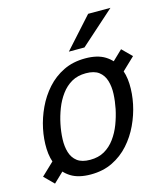

<svg xmlns="http://www.w3.org/2000/svg" viewBox="-112 -782 750 872"><g transform="rotate(-15 263.0 -346.0)"><path d="M208 8Q150.5 8 115.1 -14Q79.7 -36 62.2 -73Q44.7 -110 43 -156Q41.3 -202 51.3 -250Q61.3 -298 82.9 -344Q104.5 -390 137.6 -427Q170.7 -464 215.6 -486Q260.5 -508 318 -508Q375.5 -508 410.9 -486Q446.3 -464 463.8 -427Q481.3 -390 483 -344Q484.7 -298 474.7 -250Q464.7 -202 443.1 -156Q421.5 -110 388.4 -73Q355.3 -36 310.4 -14Q265.5 8 208 8ZM222.2 -57Q261 -57 289.5 -73.3Q318 -89.7 338.5 -117.8Q359 -145.8 372.2 -180.2Q385.3 -214.7 392.7 -250Q399.8 -285.3 401.3 -319.2Q402.8 -353.2 394.3 -381.2Q385.8 -409.3 364.2 -425.7Q342.7 -442 303.8 -442Q265 -442 236.5 -425.7Q208 -409.3 187.4 -381.2Q166.8 -353.2 153.7 -319.2Q140.5 -285.3 133.3 -250Q126 -214.7 124.6 -180.2Q123.2 -145.8 131.7 -117.8Q140.2 -89.7 161.8 -73.3Q183.3 -57 222.2 -57ZM405.7 -428.3 486.8 -506 531.2 -461.7 436.3 -371.3ZM118.7 -69.8 39.2 6 -5.2 -38.3 85 -124ZM489 -700 328.3 -556.7H255L384 -700Z"/></g></svg>

Font: Epunda Slab Light
Style: Italic
Weight: 300
Italic angle: -12°
Designer: Simon Atzbach
Foundry: typofactur
Version: Version 1.102